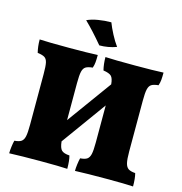

<svg xmlns="http://www.w3.org/2000/svg" viewBox="-125 -995 1053 1111"><g transform="rotate(15 401.0 -439.5)"><path d="M764 -75Q772 -46 772 3Q727 0 613 0Q495 0 424 3Q424 -14 427 -37Q430 -60 434 -75Q462 -77 475 -86Q488 -95 493 -117Q498 -139 498 -187V-409L305 -142Q309 -103 322.5 -90Q336 -77 370 -75Q378 -46 378 3Q333 0 219 0Q101 0 30 3Q30 -14 33 -37Q36 -60 40 -75Q68 -77 81 -86Q94 -95 99 -117Q104 -139 104 -187V-491Q104 -538 99.5 -559Q95 -580 82 -588.5Q69 -597 39 -601Q30 -637 30 -679Q80 -676 209 -676Q318 -676 378 -679Q378 -653 376.5 -635.5Q375 -618 369 -601Q340 -598 327 -589.5Q314 -581 309 -559.5Q304 -538 304 -491V-269L497 -535Q494 -571 481 -583.5Q468 -596 433 -601Q424 -637 424 -679Q474 -676 603 -676Q712 -676 772 -679Q772 -653 770.5 -635.5Q769 -618 763 -601Q734 -598 721 -589.5Q708 -581 703 -559.5Q698 -538 698 -491V-187Q698 -140 703.5 -117.5Q709 -95 722.5 -86Q736 -77 764 -75ZM261 -856Q288 -869 327 -875.5Q366 -882 405 -882Q416 -853 435 -816.5Q454 -780 474 -753Q425 -735 372 -735Q311 -808 261 -856Z"/></g></svg>

Font: Vollkorn SC Black
Style: Regular
Weight: 900
Designer: Friedrich Althausen
Foundry: Friedrich Althausen
Version: Version 4.015